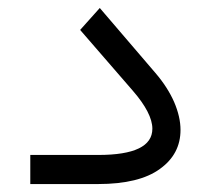

<svg xmlns="http://www.w3.org/2000/svg" viewBox="-20 -463 530 483"><path d="M226.6 0C295.4 0 347.7 -12.7 382.3 -38.1C417 -63 434.1 -95.7 434.1 -136.2C434.1 -158.2 428.7 -181.6 418 -206.5C407.2 -231 391.6 -255.4 371.1 -279.3L231 -442.9L181.6 -387.7L314 -234.9C346.7 -197.3 363.3 -165 363.3 -139.2C363.3 -95.2 317.9 -73.2 227.1 -73.2H56.2V0Z"/></svg>

Font: Shabnam FD Light
Style: Regular
Weight: 300
Foundry: DejaVu fonts team - Redesigned by Saber Rastikerdar - Based on Vazir font
Version: Version 5.00;October 20, 2019;FontCreator 12.0.0.2547 64-bit